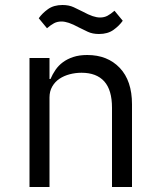

<svg xmlns="http://www.w3.org/2000/svg" viewBox="-20 -748 640 768"><path d="M98 0V-516H178V-432H182Q190 -451 202 -468.5Q214 -486 231.5 -499Q249 -512 273 -520Q297 -528 329 -528Q410 -528 459 -476.5Q508 -425 508 -331V0H428V-317Q428 -388 397 -422.5Q366 -457 306 -457Q282 -457 259 -451Q236 -445 218 -433Q200 -421 189 -402Q178 -383 178 -358V0ZM296 -638Q272 -651 255.5 -656.5Q239 -662 226 -662Q209 -662 196 -655Q183 -648 168 -635L135 -675Q149 -695 172 -711.5Q195 -728 230 -728Q256 -728 275 -719Q294 -710 310 -702Q334 -689 350.5 -683.5Q367 -678 380 -678Q397 -678 410 -685Q423 -692 438 -705L471 -665Q457 -645 434 -628.5Q411 -612 376 -612Q350 -612 331 -621Q312 -630 296 -638Z"/></svg>

Font: IBM Plaex Mono
Style: Regular
Weight: 400
Designer: Mike Abbink, Paul van der Laan, Pieter van Rosmalen
Foundry: Bold Monday
Version: Version 2.003